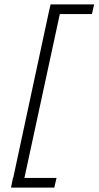

<svg xmlns="http://www.w3.org/2000/svg" viewBox="-20 -731 448 873"><path d="M398 -667H252L91 78H237L227 122H30L39 78H40L200 -667L210 -711H408Z"/></svg>

Font: EauTestInfant Semilight
Style: Italic
Weight: 300
Italic angle: -12°
Designer: Christian Thalmann (Catharsis Fonts)
Version: Version 0.001;PS 000.001;hotconv 1.0.88;makeotf.lib2.5.64775